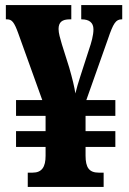

<svg xmlns="http://www.w3.org/2000/svg" viewBox="-20 -734 506 754"><path d="M89 0H387V-56H368C330 -56 316 -76 316 -123V-157H433V-219H316V-279H433V-341H319L404 -581C425 -643 435 -658 458 -658H460V-714H299V-658H301C329 -658 347 -646 347 -619C347 -595 339 -567 329 -538L296 -436C287 -408 281 -388 276 -367C272 -394 264 -426 252 -468L223 -560C216 -584 210 -604 210 -620C210 -647 224 -658 254 -658H260V-714H3V-658H8C27 -658 36 -646 51 -605L146 -341H43V-279H159V-219H43V-157H159V-122C159 -79 145 -56 108 -56H89Z"/></svg>

Font: Noto Serif Georgian ExtraCondensed Black
Style: Regular
Weight: 900
Width: 2
Designer: Monotype Design Team, Akaki Razmadze
Foundry: Google LLC
Version: Version 2.003